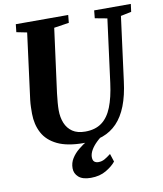

<svg xmlns="http://www.w3.org/2000/svg" viewBox="-101 -824 954 1122"><g transform="rotate(-10 376.0 -263.0)"><path d="M683.5 -684 634 -306Q623.5 -221.5 600 -161.5Q576.5 -101.5 540.2 -63.8Q504 -26 454.5 -8Q405 10 342 10Q244 10 185 -18.5Q126 -47 99.5 -97Q73 -147 72.5 -211Q72.5 -230 73 -250.2Q73.5 -270.5 76 -292L127 -684L65 -696.5L70 -743H381L376.5 -697L287.5 -683.5L237 -303Q233.5 -274.5 231.5 -249Q229.5 -223.5 229.5 -204.5Q229.5 -162 243.2 -128Q257 -94 286 -74.2Q315 -54.5 361.5 -54.5Q421 -54.5 459.5 -82.8Q498 -111 520.5 -167.5Q543 -224 554 -308.5L603 -683.5L530.5 -697L535 -743H752.5L746.5 -697ZM347 217.5Q298 217.5 274.2 196.2Q250.5 175 250.5 144Q250.5 112 266.8 86Q283 60 308.8 38.8Q334.5 17.5 363.2 0.8Q392 -16 417.5 -28.5L446 -38L472 -26.5Q441 -6.5 418.8 15.2Q396.5 37 384.8 58Q373 79 372.5 98.5Q372.5 119 382 126.8Q391.5 134.5 406.5 134.5Q426.5 134.5 443.5 124.8Q460.5 115 480.5 99.5L496 147Q476.5 172 438.2 194.8Q400 217.5 347 217.5Z"/></g></svg>

Font: Merriweather 36pt ExtraBold
Style: Italic
Weight: 800
Italic angle: -7.8°
Version: Version 2.101